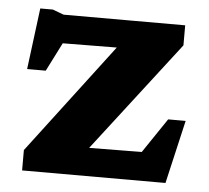

<svg xmlns="http://www.w3.org/2000/svg" viewBox="-43 -555 653 601"><g transform="rotate(5 283.5 -255.0)"><path d="M47.5 0V-64L349 -461.5L422 -410L79.5 -407L177 -481.5L94 -317.5H35.5L60 -510H99.5L134.5 -497H516.5V-434L208 -33.5L139 -87.5L447.5 -90.5L375 -30L489 -199H544L498 0Z"/></g></svg>

Font: Newsreader 9pt
Style: Bold
Weight: 700
Designer: Hugues Gentile
Foundry: Production Type
Version: Version 1.003